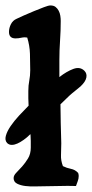

<svg xmlns="http://www.w3.org/2000/svg" viewBox="-23 -677 338 705"><path d="M162 -657Q174 -657 181 -651.5Q188 -646 192.5 -637.5Q197 -629 198.5 -619Q200 -609 200 -600Q200 -564 197.5 -528Q195 -492 195 -456V-394Q222 -415 246.5 -424Q271 -433 287 -417Q297 -407 294 -392Q291 -377 273 -360Q264 -352 253 -343.5Q242 -335 231 -325L199 -294Q199 -277 199.5 -260Q200 -243 200 -226Q200 -208 201 -188.5Q202 -169 202 -151Q202 -128 201 -108Q200 -88 208 -67Q222 -60 237.5 -57Q253 -54 264 -42Q266 -36 266 -31Q266 -21 262.5 -12Q259 -3 256 6Q225 5 195 6Q165 7 134 7Q123 7 105 7.5Q87 8 70 6Q53 4 40 -2.5Q27 -9 27 -23Q27 -33 37 -43Q47 -53 58.5 -66Q70 -79 80 -95.5Q90 -112 90 -135Q90 -147 90 -159.5Q90 -172 89 -184Q87 -183 87 -183Q76 -172 64 -163.5Q52 -155 41 -150Q30 -145 20 -145Q10 -145 3 -152Q-6 -162 -1.5 -178.5Q3 -195 16 -214Q29 -233 47 -252.5Q65 -272 82 -289Q81 -303 81 -316Q81 -329 81 -343Q81 -363 84.5 -381Q88 -399 88 -419Q88 -449 87 -479.5Q86 -510 77 -539Q66 -541 55.5 -538.5Q45 -536 34 -536Q10 -536 10 -560Q10 -574 17 -588Q24 -602 38 -608Q46 -612 64 -620Q82 -628 101.5 -636Q121 -644 138 -650.5Q155 -657 162 -657Z"/></svg>

Font: CAT Altenglisch
Style: Regular
Weight: 400
Designer: Peter Wiegel
Foundry: Peter Wiegel, CAT Fonts
Version: Version 1.000